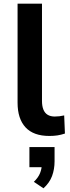

<svg xmlns="http://www.w3.org/2000/svg" viewBox="-20 -725 381 1038"><path d="M247 10Q161 10 118 -36.5Q75 -83 75 -170V-705H207V-179Q207 -152 214.5 -133Q222 -114 237.5 -104.5Q253 -95 276 -95Q289 -95 301.5 -96.5Q314 -98 327 -101L331 -3Q310 4 290.5 7Q271 10 247 10ZM215 293 163 258Q187 235 196.5 211Q206 187 206 163L234 179H139V70H275V147Q275 190 261.5 226.5Q248 263 215 293Z"/></svg>

Font: Nunito Sans 9pt
Style: Bold
Weight: 700
Version: Version 3.101;gftools[0.9.27]